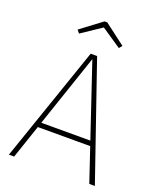

<svg xmlns="http://www.w3.org/2000/svg" viewBox="-159 -972 876 1066"><g transform="rotate(20 279.0 -438.5)"><path d="M298 -682 533 0H500L279 -657L56 0H25L260 -682ZM434 -228 444 -199H112L123 -228ZM161 -765 146 -783 271 -877H287L411 -783L396 -765L279 -844Z"/></g></svg>

Font: Firava
Style: Regular
Weight: 400
Designer: Carrois Corporate & Edenspiekermann AG
Foundry: Greg Finn Gibson
Version: Version 5.000